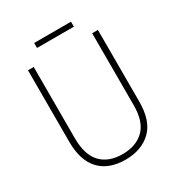

<svg xmlns="http://www.w3.org/2000/svg" viewBox="-195 -961 1025 1101"><g transform="rotate(-30 317.0 -411.0)"><path d="M549 -240Q549 -111 485 -50.5Q421 10 316 10Q205 10 145.5 -53.5Q86 -117 86 -241V-714H124V-243Q124 -132 174.5 -79Q225 -26 317 -26Q406 -26 458.5 -77Q511 -128 511 -237V-714H549ZM439 -832V-799H195V-832Z"/></g></svg>

Font: Noto Sans Arabic UI SmCn XLt
Style: Regular
Weight: 200
Width: 4
Designer: Monotype Design Team, Nadine Chahine and Nizar Qandah
Foundry: Monotype Imaging Inc.
Version: Version 2.010; ttfautohint (v1.8.4.7-5d5b)